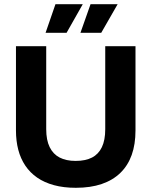

<svg xmlns="http://www.w3.org/2000/svg" viewBox="-20 -880 721 914"><path d="M341 14Q283 14 237 1.5Q191 -11 157 -34.5Q123 -58 100.5 -91.5Q78 -125 67 -167Q56 -209 56 -259V-660H200V-265Q200 -213 216.5 -179.5Q233 -146 264 -130Q295 -114 340 -114Q387 -114 418 -130Q449 -146 465 -179.5Q481 -213 481 -265V-660H625V-259Q625 -193 607 -142.5Q589 -92 553 -57Q517 -22 464 -4Q411 14 341 14ZM297 -724H197L244 -860H374ZM462 -724H363L411 -860H540Z"/></svg>

Font: Bricolage Grotesque 28pt
Style: Bold
Weight: 700
Designer: Mathieu Triay
Foundry: Atelier Triay
Version: Version 1.000;gftools[0.9.30]